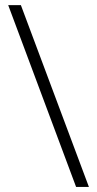

<svg xmlns="http://www.w3.org/2000/svg" viewBox="-20 -734 381 754"><path d="M12.2 -713.9 278.8 0H329.1L62 -713.9Z"/></svg>

Font: Open Sans 300
Style: Regular
Weight: 300
Foundry: Ascender Corporation
Version: Version 1.100;PS 001.100;hotconv 1.0.88;makeotf.lib2.5.64775